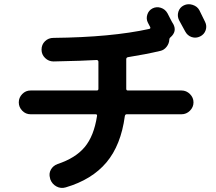

<svg xmlns="http://www.w3.org/2000/svg" viewBox="-20 -852 1040 923"><path d="M938.5 -802.7Q943.4 -793 952.6 -773.9Q961.9 -754.9 965.8 -747.1Q975.6 -727.5 968.8 -707Q961.9 -686.5 941.9 -676.8Q921.9 -667 901.4 -673.8Q880.9 -680.7 870.1 -701.2Q861.3 -718.8 840.8 -754.9Q831.1 -774.4 837.4 -795.4Q843.8 -816.4 863.8 -826.2Q883.8 -835.9 906.2 -828.6Q928.7 -821.3 938.5 -802.7ZM127 -302.7Q103.5 -302.7 86.9 -319.8Q70.3 -336.9 70.3 -359.9Q70.3 -382.8 86.9 -399.9Q103.5 -417 127 -417H445.3Q453.1 -417 453.1 -424.8V-554.7Q453.1 -562.5 445.3 -563.5Q381.8 -559.6 237.3 -556.6Q213.9 -556.6 196.8 -573.2Q179.7 -589.8 179.7 -613.3Q179.7 -637.7 196.3 -653.8Q212.9 -669.9 237.3 -669.9Q515.6 -672.9 697.3 -712.9Q705.1 -714.8 702.1 -721.7Q700.2 -725.6 696.8 -731.9Q693.4 -738.3 691.4 -742.2Q681.6 -760.7 688 -781.2Q694.3 -801.8 712.9 -811.5Q732.4 -821.3 753.4 -814.5Q774.4 -807.6 785.2 -788.1Q790 -779.3 798.8 -761.7Q807.6 -744.1 813.5 -735.4Q831.1 -701.2 800.8 -673.8Q793.9 -668.9 793.9 -661.1Q793 -642.6 780.8 -627Q768.6 -611.3 751 -607.4Q680.7 -590.8 594.7 -577.1Q586.9 -575.2 586.9 -567.4V-424.8Q586.9 -417 594.7 -417H852.5Q876 -417 893.1 -399.9Q910.2 -382.8 910.2 -359.9Q910.2 -336.9 893.1 -319.8Q876 -302.7 852.5 -302.7H588.9Q582 -302.7 580.1 -293.9Q561.5 -154.3 491.7 -71.3Q421.9 11.7 295.9 48.8Q272.5 55.7 251.5 44.4Q230.5 33.2 221.7 9.8L220.7 4.9Q213.9 -17.6 224.6 -36.6Q235.4 -55.7 256.8 -63.5Q342.8 -91.8 387.2 -145Q431.6 -198.2 446.3 -293.9Q448.2 -302.7 439.5 -302.7Z"/></svg>

Font: Rounded Mgen+ 2m bold
Style: Bold
Weight: 700
Designer: [Source Han Sans]
Ryoko NISHIZUKA  (kana & ideographs); Paul D. Hunt (Latin, Greek & Cyrillic); Wenlong ZHANG  (bopomofo
Version: Version 1.059.20150602